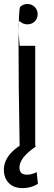

<svg xmlns="http://www.w3.org/2000/svg" viewBox="-22 -738 275 969"><path d="M77.1 0H155.8V-506.8H77.1ZM77.1 0H155.8V-506.8H77.1Q64.9 -644 79.6 -629.6Q94.2 -615.2 116.2 -615.2Q138.2 -615.2 153.1 -629.6Q168 -644 168 -666Q168 -688 153.1 -702.9Q138.2 -717.8 116.2 -717.8Q94.2 -717.8 79.6 -702.9Q64.9 -688 77.1 0ZM159.7 0 123 -27.3Q63 0 30.3 37.6Q-2.4 75.2 -2.4 118.7Q-2.4 160.6 22.7 186Q47.9 211.4 91.3 211.4Q135.3 211.4 169.4 189.9L163.1 130.9Q137.7 143.6 114.3 143.6Q76.2 143.6 76.2 108.4Q76.2 66.4 131.3 22Z"/></svg>

Font: FAU Chimera
Style: Regular
Weight: 400
Version: Version 1.002;hotconv 1.0.117;makeotfexe 2.5.65602